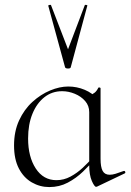

<svg xmlns="http://www.w3.org/2000/svg" viewBox="-20 -750 530 779"><path d="M180 9Q142 9 109 -10Q76 -29 56.5 -66.5Q37 -104 37 -160Q37 -217 57.5 -261.5Q78 -306 111.5 -336.5Q145 -367 183.5 -383Q222 -399 257 -399Q292 -399 324 -385.5Q356 -372 374 -349L342 -295Q342 -321 325.5 -340Q309 -359 283.5 -369.5Q258 -380 232 -380Q191 -380 160 -355.5Q129 -331 111.5 -288Q94 -245 94 -188Q94 -114 125 -66.5Q156 -19 209 -19Q239 -19 266 -33.5Q293 -48 316 -69.5Q339 -91 358 -113L366 -106Q344 -80 316.5 -53.5Q289 -27 255 -9Q221 9 180 9ZM370 8Q363 8 352.5 -16Q342 -40 342 -80V-361Q356 -368 364 -374Q372 -380 379 -394Q380 -396 384 -395Q388 -394 388 -392V-106Q388 -72 396.5 -56.5Q405 -41 425 -41Q436 -41 449 -45Q462 -49 481 -56Q486 -58 488 -53Q490 -48 485 -46L374 7Q372 8 370 8ZM176 -726Q175 -729 180.5 -730Q186 -731 187 -729L256 -550L324 -729Q325 -731 330.5 -730Q336 -729 334 -726L267 -477Q266 -472 256 -472Q246 -472 244 -477Z"/></svg>

Font: Cormorant Infant Light
Style: Regular
Weight: 300
Designer: Christian Thalmann (Catharsis Fonts)
Foundry: Catharsis Fonts
Version: Version 4.001